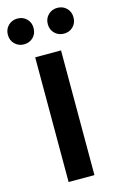

<svg xmlns="http://www.w3.org/2000/svg" viewBox="-186 -984 645 1041"><g transform="rotate(-15 136.0 -464.0)"><path d="M63.4 0V-700H208.4V0ZM24 -783.5Q-6.4 -783.5 -27.3 -803.9Q-48.2 -824.3 -48.2 -855.8Q-48.2 -887.3 -27.3 -907.7Q-6.4 -928.2 24 -928.2Q55 -928.2 75.6 -907.8Q96.2 -887.4 96.2 -855.9Q96.2 -824.4 75.6 -804Q55 -783.5 24 -783.5ZM248.1 -783.5Q217.7 -783.5 196.8 -803.9Q175.9 -824.3 175.9 -855.8Q175.9 -887.3 196.8 -907.7Q217.7 -928.2 248.1 -928.2Q279.1 -928.2 299.7 -907.8Q320.2 -887.4 320.2 -855.9Q320.2 -824.4 299.7 -804Q279.1 -783.5 248.1 -783.5Z"/></g></svg>

Font: Red Hat Display
Style: Regular
Weight: 300
Designer: Pentagram, MCKL
Foundry: Pentagram, MCKL
Version: Version 1.023